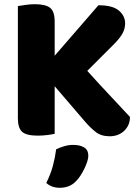

<svg xmlns="http://www.w3.org/2000/svg" viewBox="-20 -637 655 913"><path d="M240 -227V-1Q229 2 206 5Q183 8 159 8Q106 8 85.5 -10Q65 -28 65 -75V-608Q77 -610 100 -613.5Q123 -617 146 -617Q196 -617 218 -600Q240 -583 240 -534V-372L448 -612Q516 -612 545.5 -586.5Q575 -561 575 -526Q575 -500 562 -477Q549 -454 520 -425L395 -300Q460 -228 513 -172Q566 -116 598 -81Q598 -59 590 -42Q582 -25 568.5 -13Q555 -1 538 5Q521 11 502 11Q461 11 435 -9.5Q409 -30 385 -58ZM264 256Q226 256 200 233Q221 191 231.5 151.5Q242 112 247 73Q263 65 284.5 58.5Q306 52 328 52Q360 52 380 64Q400 76 400 104Q400 116 394.5 132.5Q389 149 381 165.5Q373 182 363 197.5Q353 213 343 223Q326 241 306.5 248.5Q287 256 264 256Z"/></svg>

Font: Baloo 2 Latin ExtraBold
Style: Regular
Weight: 400
Designer: Sarang Kulkarni and Ek Type
Foundry: Ek Type
Version: Version 1.001